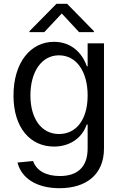

<svg xmlns="http://www.w3.org/2000/svg" viewBox="-20 -774 646 1010"><path d="M293 216C435 216 527 143 527 7V-546H441V-425H437C411 -500 351 -554 264 -554C142 -554 51 -447 51 -271C51 -101 140 -3 264 -3C344 -3 411 -45 436 -119H441V7C441 107 385 152 295 152C224 152 172 125 154 73L72 81C93 164 173 216 293 216ZM135 -605H213L305 -703L396 -605H474V-610L333 -754H277L135 -610ZM140 -272C140 -394 197 -483 290 -483C384 -483 441 -395 441 -272C441 -147 383 -69 290 -69C198 -69 140 -150 140 -272Z"/></svg>

Font: Wafeq
Style: Regular
Weight: 400
Designer: Rasmus Andersson & Azza Alameddine
Foundry: Google & TypeTogether
Version: Version 3.000;FEAKit 1.0